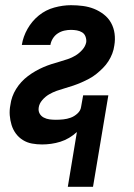

<svg xmlns="http://www.w3.org/2000/svg" viewBox="-20 -548 515 739"><path d="M241 171 276 -40Q262 -27 246 -17.5Q230 -8 212.5 -2.5Q195 3 177 5.5Q159 8 142 8Q122 8 103 4.5Q84 1 68 -9Q52 -19 41 -34Q30 -49 24.5 -67Q19 -85 17.5 -104.5Q16 -124 20 -144Q22 -160 27.5 -175.5Q33 -191 42 -205.5Q51 -220 62.5 -232.5Q74 -245 88 -255.5Q102 -266 117 -274.5Q132 -283 147 -289.5Q162 -296 177.5 -301Q193 -306 209 -310.5Q225 -315 241 -320.5Q257 -326 271 -334.5Q285 -343 297 -356.5Q309 -370 312 -386Q313 -397 309 -407.5Q305 -418 296 -423.5Q287 -429 276 -431Q265 -433 253 -433Q240 -433 227 -430Q214 -427 202.5 -419.5Q191 -412 183.5 -400Q176 -388 174 -375H64Q69 -407 86 -437Q103 -467 129.5 -488.5Q156 -510 189 -519Q222 -528 253 -528Q277 -528 299.5 -525Q322 -522 342 -514Q362 -506 379.5 -492.5Q397 -479 407.5 -460Q418 -441 421 -418.5Q424 -396 420 -373Q418 -357 412 -341.5Q406 -326 397 -312Q388 -298 376 -286Q364 -274 351 -263.5Q338 -253 323 -245Q308 -237 293 -230.5Q278 -224 262 -218.5Q246 -213 230 -208.5Q214 -204 198.5 -198.5Q183 -193 168.5 -184.5Q154 -176 142.5 -162.5Q131 -149 129 -134Q127 -121 132.5 -111Q138 -101 148.5 -95.5Q159 -90 171 -88.5Q183 -87 195 -87Q209 -87 223.5 -88.5Q238 -90 252 -95Q266 -100 278 -111Q290 -122 292 -136L300 -181H397L338 171Z"/></svg>

Font: Iosevka QP
Style: Bold Italic
Weight: 700
Italic angle: -9°
Designer: Belleve Invis
Foundry: Belleve Invis
Version: Version 20.0.0; ttfautohint (v1.8.4)